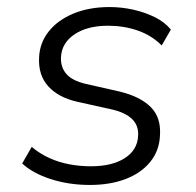

<svg xmlns="http://www.w3.org/2000/svg" viewBox="-20 -517 555 545"><path d="M235 8Q176 8 124.5 -8.5Q73 -25 43 -53L70 -100Q94 -80 121 -68Q148 -56 177.5 -50.5Q207 -45 238 -45Q298 -45 334 -68Q370 -91 372 -131Q374 -160 355.5 -178.5Q337 -197 299 -206L200 -228Q146 -240 117 -272Q88 -304 91 -355Q93 -396 118.5 -428Q144 -460 188.5 -478.5Q233 -497 291 -497Q325 -497 358.5 -489.5Q392 -482 420 -468Q448 -454 465 -433L439 -388Q410 -417 370.5 -430.5Q331 -444 287 -444Q228 -444 191.5 -419.5Q155 -395 153 -354Q152 -326 168.5 -307Q185 -288 223 -279L320 -257Q378 -243 408 -213Q438 -183 434 -131Q432 -89 406.5 -57.5Q381 -26 337 -9Q293 8 235 8Z"/></svg>

Font: Nunito Sans 10pt Light
Style: Italic
Weight: 300
Italic angle: -9°
Designer: Vernon Adams
Foundry: Vernon Adams
Version: Version 3.101;gftools[0.9.27]